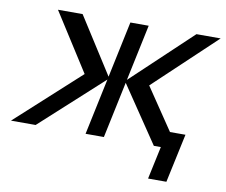

<svg xmlns="http://www.w3.org/2000/svg" viewBox="-100 -623 1019 867"><g transform="rotate(10 410.0 -190.0)"><path d="M631 150 679 -74H763L715 150ZM-24 0 267 -265H380L89 0ZM318 0 430 -530H514L402 0ZM631 0 452 -265H563L742 0ZM452 -265 733 -530H844L563 -265ZM267 -265 98 -530H211L380 -265Z"/></g></svg>

Font: Geist
Style: Italic
Weight: 400
Italic angle: -12°
Designer: Basement.studio, Andrés Briganti, Mateo Zaragoza
Foundry: Basement.studio, Vercel, Andrés Briganti, Guido Ferreyra, Mateo Zaragoza
Version: Version 1.500